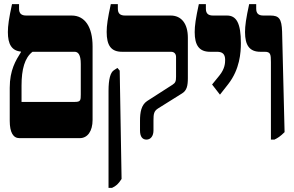

<svg xmlns="http://www.w3.org/2000/svg" viewBox="-20 -667 1420 927"><path d="M74 0H365C403 0 427 -34 427 -88V-443C427 -537 390 -592 326 -592H107C84 -592 72 -601 72 -625V-647H38C23 -578 18 -543 18 -512C18 -453 37 -422 81 -418V-415C56 -375 27 -329 27 -243V-84C27 -27 44 0 74 0ZM84 -175V-254C84 -332 99 -388 137 -417H340C357 -417 370 -404 370 -358V-211C370 -183 369 -175 342 -175Z M687 7C708 7 721 -11 721 -37V-85C721 -117 723 -131 744 -144L859 -216C882 -230 887 -253 887 -290V-485C887 -554 855 -592 804 -592H584C561 -592 549 -601 549 -625V-647H515C500 -578 495 -544 495 -513C495 -448 516 -417 569 -417H806C821 -417 830 -407 830 -392V-297C830 -275 827 -267 813 -258L690 -179C662 -160 656 -125 656 -84V-37C656 -7 668 7 687 7ZM504 240H521C540 231 551 222 567 197L558 -326L547 -339L530 -328C513 -317 504 -285 504 -228Z M1042 -210 1082 -261C1138 -333 1143 -413 1143 -459C1143 -554 1122 -592 1076 -592H1009C986 -592 974 -601 974 -625V-647H940C925 -578 920 -543 920 -512C920 -448 942 -417 994 -417H1028C1054 -417 1067 -406 1067 -378C1067 -363 1066 -335 1039 -302L1004 -259Z M1288 7H1305C1320 0 1334 -9 1354 -29L1342 -514C1340 -577 1327 -592 1285 -592H1252C1229 -592 1217 -601 1217 -625V-647H1183C1168 -578 1163 -543 1163 -512C1163 -448 1185 -417 1237 -417H1258C1286 -417 1288 -405 1288 -367Z"/></svg>

Font: Noto Serif Hebrew ExtraCondensed Black
Style: Regular
Weight: 900
Width: 2
Designer: Monotype Design Team
Foundry: Monotype Imaging Inc.
Version: Version 2.004